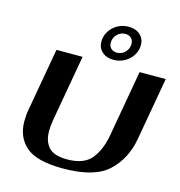

<svg xmlns="http://www.w3.org/2000/svg" viewBox="-135 -1078 1133 1207"><g transform="rotate(15 431.5 -474.0)"><path d="M73 -214Q73 -256 80 -292L152 -700H322L246 -269Q239 -225 239 -195Q239 -129 273.5 -90.5Q308 -52 394 -52Q503 -52 551.5 -111.5Q600 -171 617 -269L693 -700H863L791 -292Q768 -159 678.5 -74.5Q589 10 383 10Q212 10 142.5 -50.5Q73 -111 73 -214ZM411 -824Q411 -860 430.5 -891Q450 -922 482.5 -940Q515 -958 554 -958Q600 -958 628.5 -932.5Q657 -907 657 -866Q657 -830 637.5 -799Q618 -768 585 -750Q552 -732 514 -732Q468 -732 439.5 -757.5Q411 -783 411 -824ZM598 -858Q598 -881 583.5 -895Q569 -909 545 -909Q514 -909 492 -886.5Q470 -864 470 -832Q470 -809 484.5 -795Q499 -781 523 -781Q554 -781 576 -803.5Q598 -826 598 -858Z"/></g></svg>

Font: Fahkwang
Style: Bold Italic
Weight: 700
Italic angle: -10°
Designer: Suppakit Chalermlarp | Katatrad Co.,Ltd.
Foundry: Cadson Demak Co.,Ltd.
Version: Version 1.000; ttfautohint (v1.6)